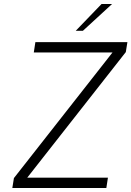

<svg xmlns="http://www.w3.org/2000/svg" viewBox="-20 -946 661 966"><path d="M50 -50 546 -682H150L158 -734H621L613 -684L117 -52H523L515 0H42ZM491 -926H544L397 -791H361Z"/></svg>

Font: Exo Light
Style: Italic
Weight: 300
Italic angle: -9°
Designer: Natanael Gama
Foundry: Natanael Gama
Version: Version 1.500; ttfautohint (v1.6)